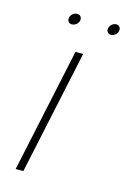

<svg xmlns="http://www.w3.org/2000/svg" viewBox="-103 -697 495 748"><g transform="rotate(15 144.5 -323.0)"><path d="M113 -646Q104 -646 96 -639.5Q88 -633 86 -623Q84 -614 89 -607.5Q94 -601 103 -601Q113 -601 121 -607.5Q129 -614 131 -623Q133 -633 128 -639.5Q123 -646 113 -646ZM271 -646Q262 -646 254 -639.5Q246 -633 244 -623Q242 -614 247 -607.5Q252 -601 261 -601Q270 -601 278 -607.5Q286 -614 288 -623Q290 -633 285 -639.5Q280 -646 271 -646ZM38 0H69L176 -501H145Z"/></g></svg>

Font: Advent Pro ExtraLight
Style: Italic
Weight: 250
Italic angle: -12°
Version: Version 3.000